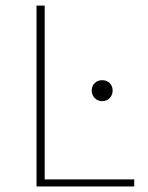

<svg xmlns="http://www.w3.org/2000/svg" viewBox="-20 -670 533 690"><path d="M462.4 -25.4V0H111.3V-649.9H140.6V-25.4ZM309.6 -344.7Q309.6 -360.4 320.1 -371.1Q330.6 -381.8 347.2 -381.8Q364.3 -381.8 374.5 -371.1Q384.8 -360.4 384.8 -344.7Q384.8 -329.1 374.5 -317.9Q364.3 -306.6 347.2 -306.6Q330.6 -306.6 320.1 -317.9Q309.6 -329.1 309.6 -344.7Z"/></svg>

Font: Estedad-FD Thin
Style: Regular
Weight: 100
Designer: Amin Abedi
Version: Version 7.3